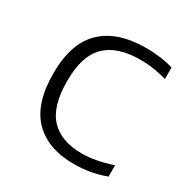

<svg xmlns="http://www.w3.org/2000/svg" viewBox="-134 -663 760 785"><g transform="rotate(30 246.0 -270.5)"><path d="M317 9.5Q194 9.5 126.8 -59Q59.5 -127.5 59.5 -270.5Q59.5 -412.5 131 -481Q202.5 -549.5 337.5 -549.5Q370.5 -549.5 404 -545.2Q437.5 -541 466 -532V-478Q435.5 -486.5 405.2 -491.2Q375 -496 340.5 -496Q232.5 -496 178.2 -443Q124 -390 124 -272Q124 -151.5 175 -97.8Q226 -44 323 -44Q354 -44 388.8 -50.2Q423.5 -56.5 466 -70.5V-17Q394.5 9.5 317 9.5Z"/></g></svg>

Font: Encode Sans Expanded Expanded Light
Style: Regular
Weight: 300
Width: 7
Designer: Multiple Designers
Foundry: Impallari Type
Version: Version 3.000; ttfautohint (v1.8.3) -l 8 -r 50 -G 200 -x 14 